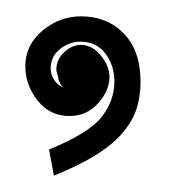

<svg xmlns="http://www.w3.org/2000/svg" viewBox="-20 -157 218 235"><path d="M51 -63Q49 -69 49 -72Q49 -84 58.5 -93Q68 -102 79 -102Q93 -102 103.5 -89Q114 -76 114 -63Q114 -46 100 -30.5Q86 -15 65 -15Q41 -15 26 -34Q11 -53 11 -76Q11 -102 32 -119.5Q53 -137 79 -137Q111 -137 131.5 -116Q152 -95 152 -57Q152 -40 147.5 -25Q143 -10 131 4.5Q119 19 98.5 32Q78 45 46 58L40 26Q89 6 104.5 -14Q120 -34 120 -57Q120 -77 109 -91.5Q98 -106 78 -106Q65 -106 53.5 -97Q42 -88 42 -73Q42 -67 45.5 -60.5Q49 -54 57 -50L58 -49Q52 -55 51 -63Z"/></svg>

Font: Azad Pori Unicode
Style: Regular
Weight: 400
Designer: Abul Kalam Azad
Foundry: Lipighor Font Foundry
Version: Version 1.026;December 22, 2019;FontCreator 12.0.0.2547 64-b